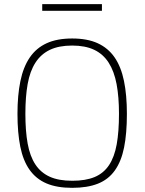

<svg xmlns="http://www.w3.org/2000/svg" viewBox="-20 -894 696 923"><path d="M327 -25Q392 -25 435 -43Q478 -61 504 -100Q530 -139 541 -200Q552 -261 552 -347Q552 -428 540.5 -489.5Q529 -551 502.5 -592.5Q476 -634 433 -654.5Q390 -675 327 -675Q263 -675 220 -654.5Q177 -634 150.5 -593Q124 -552 113 -490.5Q102 -429 102 -347Q102 -264 113 -203.5Q124 -143 150 -103.5Q176 -64 219 -44.5Q262 -25 327 -25ZM327 9Q253 9 203 -12.5Q153 -34 122 -78Q91 -122 77.5 -189Q64 -256 64 -347Q64 -436 78 -504Q92 -572 123 -617.5Q154 -663 204 -686Q254 -709 327 -709Q400 -709 450 -686Q500 -663 531 -618Q562 -573 576 -505Q590 -437 590 -347Q590 -252 576.5 -185Q563 -118 532 -74.5Q501 -31 450.5 -11Q400 9 327 9ZM183 -874H470V-842H183Z"/></svg>

Font: Panefresco 1wt
Style: Regular
Weight: 250
Version: Version 1.000